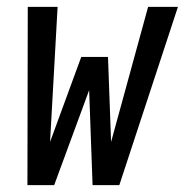

<svg xmlns="http://www.w3.org/2000/svg" viewBox="-20 -540 540 560"><path d="M60 0 61 -520H148L126 -126L217 -374H295L304 -126L412 -520H499L328 0H250L240 -277L138 0Z"/></svg>

Font: Iosevka Medium
Style: Italic
Weight: 500
Italic angle: -9°
Monospace: yes
Designer: Belleve Invis
Foundry: Belleve Invis
Version: Version 32.5.0; ttfautohint (v1.8.4)